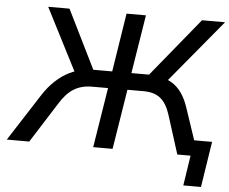

<svg xmlns="http://www.w3.org/2000/svg" viewBox="-80 -772 1189 996"><g transform="rotate(5 514.5 -274.0)"><path d="M910 157 934 0H887L900 -81H1039L1002 157ZM-23 0 136 -247Q164 -290 198 -321.5Q232 -353 269.5 -371.5Q307 -390 349 -395L305 -365L131 -705H242L401 -383L384 -400H491L539 -705H640L591 -400H697L669 -383L932 -705H1052L770 -365L729 -395Q770 -390 801 -371.5Q832 -353 854 -321.5Q876 -290 890 -247L973 0H865L800 -205Q782 -260 750 -286Q718 -312 662 -312H578L528 0H427L477 -312H393Q339 -312 299 -287.5Q259 -263 224 -205L94 0Z"/></g></svg>

Font: Nunito Sans 7pt Medium
Style: Italic
Weight: 500
Italic angle: -9°
Designer: Vernon Adams
Foundry: Vernon Adams
Version: Version 3.101;gftools[0.9.27]